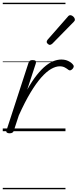

<svg xmlns="http://www.w3.org/2000/svg" viewBox="-20 -950 562 1390"><path d="M49 15Q37 15 30 10Q23 5 27 -6L186 -494Q190 -506 196.5 -510.5Q203 -515 216 -515Q232 -515 237.5 -509Q243 -503 239 -490L177 -301Q213 -365 247 -407.5Q281 -450 312 -474.5Q343 -499 371 -509Q399 -519 424 -519Q453 -519 476 -507.5Q499 -496 510 -480Q515 -474 513.5 -466.5Q512 -459 505 -451Q497 -443 490 -441Q483 -439 476 -444Q465 -453 449.5 -461.5Q434 -470 412 -470Q384 -470 350.5 -451Q317 -432 279.5 -390Q242 -348 201 -280Q160 -212 116 -114L80 -4Q77 6 69.5 10.5Q62 15 49 15ZM340 -625Q335 -625 326.5 -632Q318 -639 318 -646Q318 -650 319.5 -654Q321 -658 325 -663L469 -827Q475 -835 479.5 -837.5Q484 -840 489 -840Q496 -840 504 -835Q512 -830 517 -822.5Q522 -815 522 -808Q522 -803 520 -799.5Q518 -796 514 -792L359 -634Q349 -625 340 -625ZM0 410H454V420H0ZM0 -20H454V0H0ZM0 -505H454V-500H0ZM0 -930H454V-920H0Z"/></svg>

Font: Playwrite DE LA Guides
Style: Regular
Weight: 400
Designer: Veronika Burian, José Scaglione
Foundry: TypeTogether
Version: Version 1.003